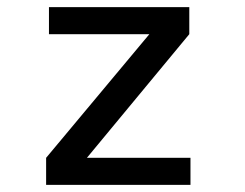

<svg xmlns="http://www.w3.org/2000/svg" viewBox="-20 -520 690 540"><path d="M109.7 0V-76.1L400.1 -423.9H117.7V-500H512.4V-423.9L224.4 -76.1H515.7V0Z"/></svg>

Font: Trispace Thin
Style: Regular
Weight: 100
Designer: Tyler Finck
Foundry: Etcetera Type Company
Version: Version 1.210